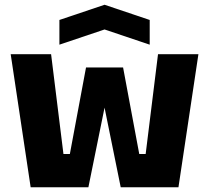

<svg xmlns="http://www.w3.org/2000/svg" viewBox="-20 -788 880 808"><path d="M109 0 25 -560H195L247 -140H274L342 -504H498L566 -140H593L645 -560H815L731 0H488L420 -335L352 0ZM230 -600V-704L420 -768L610 -704V-600L420 -664Z"/></svg>

Font: Tektur
Style: Bold
Weight: 700
Designer: Adam Jagosz
Foundry: Adam Jagosz
Version: Version 1.005;gftools[0.9.30]